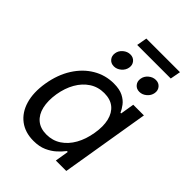

<svg xmlns="http://www.w3.org/2000/svg" viewBox="-247 -967 1092 1092"><g transform="rotate(45 299.0 -421.0)"><path d="M228 11.2Q160.6 11.2 114.7 -23.4Q68.8 -58.1 50.3 -120.6Q31.7 -183.1 45.4 -267.1Q59.6 -351.6 98.9 -413.6Q138.2 -475.6 195.6 -509.5Q252.9 -543.5 320.8 -543.5Q367.2 -543.5 395.8 -528.8Q424.3 -514.2 440.4 -492.9Q456.5 -471.7 464.8 -452.1H470.2L483.9 -535.6H569.8L481 0H397L410.6 -82.5H403.3Q387.2 -61.5 363.8 -40Q340.3 -18.6 307.1 -3.7Q273.9 11.2 228 11.2ZM254.4 -66.4Q303.7 -66.4 342.3 -91.8Q380.9 -117.2 406.5 -162.6Q432.1 -208 441.9 -268.1Q452.1 -327.6 441.4 -372.3Q430.7 -417 400.4 -441.7Q370.1 -466.3 320.8 -466.3Q271 -466.3 232.2 -440.9Q193.4 -415.5 168 -371.1Q142.6 -326.7 132.8 -268.1Q123.5 -209 134 -163.3Q144.5 -117.7 175 -92Q205.6 -66.4 254.4 -66.4ZM456.5 -611.8Q432.6 -611.8 418.7 -628.7Q404.8 -645.5 408.7 -669.4Q412.1 -692.9 431.9 -709.7Q451.7 -726.6 475.6 -726.6Q499.5 -726.6 513.4 -709.7Q527.3 -692.9 523.4 -669.4Q519.5 -645.5 499.8 -628.7Q480 -611.8 456.5 -611.8ZM251.5 -611.8Q227.5 -611.8 213.6 -628.7Q199.7 -645.5 203.6 -669.4Q207 -692.9 226.8 -709.7Q246.6 -726.6 270.5 -726.6Q294.4 -726.6 308.3 -709.7Q322.3 -692.9 318.4 -669.4Q314.5 -645.5 294.7 -628.7Q274.9 -611.8 251.5 -611.8ZM541 -854.5 529.3 -792H259.3L270.5 -854.5Z"/></g></svg>

Font: Inter 20pt
Style: Italic
Weight: 400
Italic angle: -9.3988°
Version: Version 4.001;git-66647c0bb